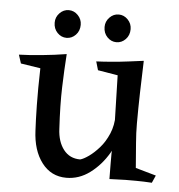

<svg xmlns="http://www.w3.org/2000/svg" viewBox="-47 -636 642 690"><g transform="rotate(5 274.0 -291.5)"><path d="M217 9Q162 9 128.5 -35Q95 -79 92 -151Q90 -186 89 -242.5Q88 -299 90 -375L19 -386L9 -417Q44 -418 90.5 -422.5Q137 -427 180 -434Q176 -377 174 -313.5Q172 -250 177 -164Q179 -118 201 -89.5Q223 -61 261 -61Q273 -64 291.5 -77Q310 -90 329 -111.5Q348 -133 361 -163.5Q374 -194 374 -231L400 -188Q394 -139 367.5 -94Q341 -49 302 -20Q263 9 217 9ZM372 0Q372 -34 371.5 -53.5Q371 -73 371.5 -92.5Q372 -112 375 -145L369 -374L297 -386L288 -417Q312 -418 342.5 -420.5Q373 -423 404 -427Q435 -431 458 -434Q456 -378 454.5 -320.5Q453 -263 453 -207Q453 -173 456 -137Q459 -101 463 -48L537 -27L525 0Q508 -1 495.5 -1.5Q483 -2 468.5 -2Q454 -2 430 -2Q416 -2 401 -1Q386 0 372 0ZM174 -492Q155 -492 141 -506.5Q127 -521 127 -543Q127 -563 141 -577.5Q155 -592 174 -592Q193 -592 207 -577.5Q221 -563 221 -543Q221 -521 207 -506.5Q193 -492 174 -492ZM354 -492Q335 -492 321 -506.5Q307 -521 307 -543Q307 -563 321 -577.5Q335 -592 354 -592Q373 -592 387 -577.5Q401 -563 401 -543Q401 -521 387 -506.5Q373 -492 354 -492Z"/></g></svg>

Font: Ruwudu
Style: Regular
Weight: 400
Designer: Becca Hirsbrunner Spalinger
Foundry: SIL International
Version: Version 3.000